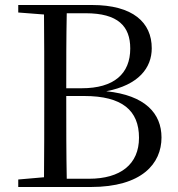

<svg xmlns="http://www.w3.org/2000/svg" viewBox="-20 -748 710 768"><path d="M53 -698 156 -690C157 -591 157 -492 157 -393V-340C157 -238 157 -138 156 -39L53 -30V0H343C548 0 626 -94 626 -198C626 -294 561 -367 405 -383C535 -408 587 -477 587 -555C587 -658 512 -728 348 -728H53ZM245 -364H317C469 -364 536 -306 536 -197C536 -91 462 -33 336 -33H247C245 -134 245 -238 245 -364ZM247 -695H323C452 -695 501 -643 501 -554C501 -453 436 -395 307 -395H245C245 -499 245 -598 247 -695Z"/></svg>

Font: Noto Serif CJK KR
Style: Regular
Weight: 400
Designer: Ryoko NISHIZUKA 西塚涼子 (kana & ideographs); Frank Grießhammer (Latin, Greek & Cyrillic); Wenlong ZHANG 张文龙 (bopomofo); San
Foundry: Adobe
Version: Version 2.001;hotconv 1.1.0;makeotfexe 2.6.0